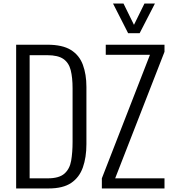

<svg xmlns="http://www.w3.org/2000/svg" viewBox="-20 -1062 967 1082"><path d="M71 0V-810H247Q332 -810 379.5 -780.5Q427 -751 447 -697Q467 -643 467 -572V-250Q467 -175 447 -118.5Q427 -62 381 -31Q335 0 254 0ZM147 -57H249Q313 -57 343 -83.5Q373 -110 381 -156.5Q389 -203 389 -262V-564Q389 -625 378.5 -666.5Q368 -708 337.5 -729.5Q307 -751 246 -751H147ZM554 0V-57L825 -753H576V-810H907V-770L629 -57H907V0ZM702 -875 617 -1042H676L735 -922L794 -1042H853L767 -875Z"/></svg>

Font: Oswald Light
Style: Regular
Weight: 300
Designer: Vernon Adams
Foundry: Vernon Adams
Version: Version 4.103;gftools[0.9.33.dev8+g029e19f]